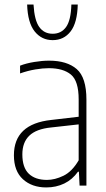

<svg xmlns="http://www.w3.org/2000/svg" viewBox="-20 -814 466 842"><path d="M183 8Q120 8 80.5 -28Q41 -64 41 -133Q41 -270.5 205 -288L325 -302V-378Q325 -459 291 -487Q257 -515 194 -515Q168 -515 135 -509.5Q102 -504 68 -492V-526Q95 -536.5 130 -542.2Q165 -548 195 -548Q274 -548 316.5 -511Q359 -474 359 -377V0H329L326 -61H322Q297.5 -26.5 261.8 -9.2Q226 8 183 8ZM78 -137Q78 -79.5 106.2 -52.2Q134.5 -25 186 -25Q220.5 -25 258.2 -43.2Q296 -61.5 325 -111V-268.5L204 -255Q139 -248.5 108.5 -219Q78 -189.5 78 -137ZM211 -638Q162.5 -638 132 -676.2Q101.5 -714.5 99 -794H127Q131 -725 152.2 -695.5Q173.5 -666 211 -666Q248.5 -666 269.8 -695.5Q291 -725 293 -794H321Q319 -714 289.5 -676Q260 -638 211 -638Z"/></svg>

Font: Encode Sans Condensed Condensed Thin
Style: Regular
Weight: 100
Width: 3
Designer: Multiple Designers
Foundry: Impallari Type
Version: Version 3.000; ttfautohint (v1.8.3) -l 8 -r 50 -G 200 -x 14 